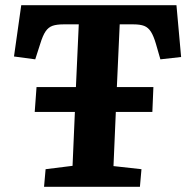

<svg xmlns="http://www.w3.org/2000/svg" viewBox="-20 -721 719 741"><path d="M150 0 156 -68 260 -81 269 -289H114L121 -385H273L284 -627H225Q199 -627 183 -621.5Q167 -616 156 -600Q145 -584 135 -551L116 -492L34 -503L62 -701H661L679 -501L599 -492L582 -551Q573 -582 562.5 -598.5Q552 -615 536.5 -621Q521 -627 495 -627H442L431 -385H572L568 -289H427L418 -80L526 -68L520 0Z"/></svg>

Font: Literata
Style: Bold Italic
Weight: 700
Italic angle: -2°
Designer: Latin by Veronika Burian and Jose Scaglione. Greek by Irene Vlachou. Cyrillic by Vera Evstafieva
Foundry: TypeTogether
Version: Version 3.103;gftools[0.9.29]